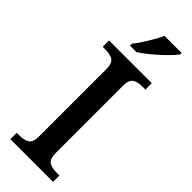

<svg xmlns="http://www.w3.org/2000/svg" viewBox="-302 -957 982 982"><g transform="rotate(45 189.0 -465.5)"><path d="M35 0V-46H57Q87 -46 108 -58Q129 -70 129 -115V-599Q129 -644 108 -656Q87 -668 57 -668H35V-714H344V-668H321Q291 -668 270 -656Q249 -644 249 -599V-115Q249 -70 270 -58Q291 -46 321 -46H344V0ZM129 -784Q144 -803 161 -829Q178 -855 193.5 -882Q209 -909 219 -931H343V-921Q331 -904 302 -875Q273 -846 239 -817.5Q205 -789 177 -771H129Z"/></g></svg>

Font: Noto Serif Tibetan Medium
Style: Regular
Weight: 500
Designer: Monotype Design Team
Foundry: Monotype Imaging Inc.
Version: Version 2.103; ttfautohint (v1.8.4.7-5d5b)